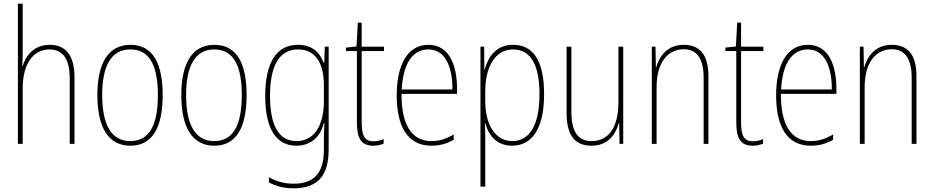

<svg xmlns="http://www.w3.org/2000/svg" viewBox="-20 -780 5063 1041"><path d="M103 -493V-760H77V0H103V-299C103 -447 169 -512 249 -512C314 -512 358 -469 358 -356V0H384V-360C384 -480 336 -537 250 -537C162 -537 120 -477 103 -422H101C102 -446 103 -463 103 -493Z M862 -264C862 -428 814 -537 687 -537C569 -537 508 -440 508 -265C508 -88 568 10 687 10C805 10 862 -87 862 -264ZM534 -265C534 -423 583 -512 687 -512C797 -512 836 -413 836 -265C836 -102 790 -15 686 -15C582 -15 534 -107 534 -265Z M1317 -264C1317 -428 1269 -537 1142 -537C1024 -537 963 -440 963 -265C963 -88 1023 10 1142 10C1260 10 1317 -87 1317 -264ZM989 -265C989 -423 1038 -512 1142 -512C1252 -512 1291 -413 1291 -265C1291 -102 1245 -15 1141 -15C1037 -15 989 -107 989 -265Z M1596 -537C1473 -537 1418 -432 1418 -260C1418 -78 1480 10 1587 10C1667 10 1718 -40 1736 -113H1739C1736 -72 1736 -47 1736 -14V32C1736 156 1685 216 1572 216C1518 216 1477 202 1438 181V209C1475 229 1518 241 1572 241C1706 241 1762 167 1762 32V-527H1741L1738 -439H1735C1716 -491 1677 -537 1596 -537ZM1596 -512C1699 -512 1736 -424 1736 -319V-229C1736 -129 1701 -15 1587 -15C1494 -15 1444 -95 1444 -260C1444 -413 1488 -512 1596 -512Z M2005 -14C1954 -14 1941 -49 1941 -119V-503H2062V-527H1941V-657H1920L1913 -528L1856 -522V-503H1915V-120C1915 -37 1933 10 2004 10C2028 10 2044 5 2060 -1V-26C2046 -19 2026 -14 2005 -14Z M2303 -537C2186 -537 2131 -423 2131 -263C2131 -97 2188 10 2319 10C2367 10 2405 -2 2440 -22V-51C2397 -26 2362 -15 2319 -15C2211 -15 2156 -106 2157 -271H2458V-298C2458 -424 2417 -537 2303 -537ZM2303 -512C2394 -512 2434 -417 2433 -295H2158C2166 -440 2220 -512 2303 -512Z M2762 -537C2669 -537 2627 -472 2608 -403H2606L2605 -527H2585V232H2611V-21C2611 -56 2610 -88 2609 -110H2612C2627 -51 2670 10 2756 10C2863 10 2930 -80 2930 -270C2930 -449 2872 -537 2762 -537ZM2761 -512C2858 -512 2905 -427 2905 -270C2905 -86 2842 -15 2757 -15C2671 -15 2611 -96 2611 -232V-284C2611 -418 2665 -512 2761 -512Z M3359 -527H3333V-227C3333 -82 3275 -15 3187 -15C3117 -15 3078 -62 3078 -173V-527H3052V-166C3052 -49 3096 10 3186 10C3279 10 3318 -53 3335 -112H3337L3339 0H3359Z M3687 -537C3598 -537 3555 -475 3538 -416H3536L3534 -527H3514V0H3540V-308C3540 -445 3604 -513 3687 -513C3754 -513 3795 -468 3795 -359V0H3821V-366C3821 -485 3773 -537 3687 -537Z M4062 -14C4011 -14 3998 -49 3998 -119V-503H4119V-527H3998V-657H3977L3970 -528L3913 -522V-503H3972V-120C3972 -37 3990 10 4061 10C4085 10 4101 5 4117 -1V-26C4103 -19 4083 -14 4062 -14Z M4360 -537C4243 -537 4188 -423 4188 -263C4188 -97 4245 10 4376 10C4424 10 4462 -2 4497 -22V-51C4454 -26 4419 -15 4376 -15C4268 -15 4213 -106 4214 -271H4515V-298C4515 -424 4474 -537 4360 -537ZM4360 -512C4451 -512 4491 -417 4490 -295H4215C4223 -440 4277 -512 4360 -512Z M4815 -537C4726 -537 4683 -475 4666 -416H4664L4662 -527H4642V0H4668V-308C4668 -445 4732 -513 4815 -513C4882 -513 4923 -468 4923 -359V0H4949V-366C4949 -485 4901 -537 4815 -537Z"/></svg>

Font: Noto Sans Hebrew Condensed Thin
Style: Regular
Weight: 100
Width: 3
Designer: Monotype Design Team
Foundry: Monotype Imaging Inc.
Version: Version 2.004